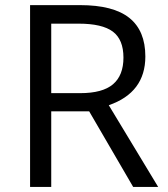

<svg xmlns="http://www.w3.org/2000/svg" viewBox="-20 -734 658 754"><path d="M181.2 -296.9V0H98.1V-713.9H293.9Q425.3 -713.9 488 -663.6Q550.8 -613.3 550.8 -512.2Q550.8 -370.6 407.2 -320.8L601.1 0H502.9L330.1 -296.9ZM181.2 -368.2H294.9Q382.8 -368.2 423.8 -403.1Q464.8 -438 464.8 -507.8Q464.8 -578.6 423.1 -609.9Q381.3 -641.1 289.1 -641.1H181.2Z"/></svg>

Font: HunimalSansv1.5
Style: Regular
Weight: 400
Foundry: Ascender Corporation
Version: Version 1.10